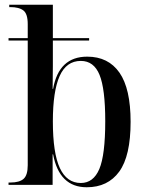

<svg xmlns="http://www.w3.org/2000/svg" viewBox="-20 -780 620 810"><path d="M346 10Q230 10 204 -129H202V0H16V-10H24Q62 -10 79.5 -25.5Q97 -41 97 -83V-609H16V-619H97V-678Q97 -722 78.5 -736Q60 -750 24 -750H19V-760H203V-619H356V-609H203V-573Q203 -546 203 -502Q203 -458 202 -405H204Q228 -541 348 -541Q437 -541 484 -473.5Q531 -406 531 -266Q531 -122 483 -56Q435 10 346 10ZM321 -8Q374 -8 399 -67Q424 -126 424 -269Q424 -405 400 -464Q376 -523 321 -523Q260 -523 231.5 -459Q203 -395 203 -268Q203 -134 232.5 -71Q262 -8 321 -8Z"/></svg>

Font: Noto Serif Display SemiCondensed Medium
Style: Regular
Weight: 500
Width: 4
Designer: Monotype Design Team
Foundry: Monotype Imaging Inc.
Version: Version 2.009